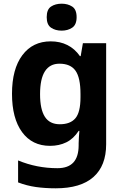

<svg xmlns="http://www.w3.org/2000/svg" viewBox="-20 -780 673 1040"><path d="M255 -556Q305 -556 345 -536Q385 -516 413 -476H417L429 -546H555V1Q555 118 486 179Q417 240 282 240Q224 240 174.5 233Q125 226 78 208V89Q179 131 291 131Q349 131 377.5 100Q406 69 406 7V-4Q406 -21 407.5 -39Q409 -57 410 -71H406Q378 -28 339 -9Q300 10 251 10Q154 10 99.5 -64.5Q45 -139 45 -272Q45 -406 101 -481Q157 -556 255 -556ZM302 -435Q250 -435 223.5 -394Q197 -353 197 -270Q197 -188 223 -147.5Q249 -107 304 -107Q361 -107 388.5 -139.5Q416 -172 416 -253V-271Q416 -359 389 -397Q362 -435 302 -435ZM314 -760Q347 -760 371 -744.5Q395 -729 395 -687Q395 -646 371 -630Q347 -614 314 -614Q280 -614 256.5 -630Q233 -646 233 -687Q233 -729 256.5 -744.5Q280 -760 314 -760Z"/></svg>

Font: Noto Naskh Arabic
Style: Regular
Weight: 400
Designer: Monotype Design Team, David Williams, Mohamad Dakak and Nizar Qandah
Foundry: Monotype Imaging Inc.
Version: Version 2.013